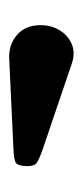

<svg xmlns="http://www.w3.org/2000/svg" viewBox="104 -974 186 435"><g transform="rotate(90 197.5 -756.0)"><path d="M115.5 -683.5Q83 -681 59.8 -700Q36.5 -719 36.5 -755Q36.5 -779 48.5 -798.2Q60.5 -817.5 80.5 -825.5Q100.5 -833.5 125.5 -824.5L318.5 -759Q338.5 -752 348 -746Q357.5 -740 355.5 -717Q354 -700 345.8 -697Q337.5 -694 318 -693Z"/></g></svg>

Font: Besley* Condensed Heavy
Style: Regular
Weight: 800
Width: 3
Designer: Owen Earl
Foundry: indestructible type*
Version: Version 3.000; ttfautohint (v1.8.3)